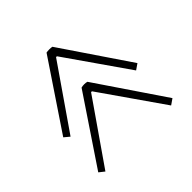

<svg xmlns="http://www.w3.org/2000/svg" viewBox="-94 -648 814 814"><g transform="rotate(45 313.0 -241.5)"><path d="M567 -438 549 -464 245 -258C242 -249 242 -233 245 -223L549 -19L568 -43L287 -238V-243ZM357 -438 339 -464 35 -258C33 -249 33 -233 35 -223L339 -19L359 -43L77 -238V-243Z"/></g></svg>

Font: Arima Koshi ExtraLight
Style: Regular
Weight: 275
Designer: Joana Correia and Natanael Gama
Foundry: NDISCOVER
Version: Version 1.019;PS 001.019;hotconv 1.0.88;makeotf.lib2.5.64775